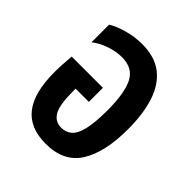

<svg xmlns="http://www.w3.org/2000/svg" viewBox="-162 -669 791 791"><g transform="rotate(45 233.0 -274.0)"><path d="M226 12Q133 12 88 -46Q43 -104 43 -223Q43 -243 44.5 -269Q46 -295 48 -318H230V-236H153V-219Q153 -141 171 -110.5Q189 -80 225 -80Q251 -80 270 -96Q289 -112 299 -152.5Q309 -193 309 -267Q309 -366 284.5 -414.5Q260 -463 196 -463Q162 -463 125 -450Q88 -437 64 -417V-520Q89 -536 131.5 -548Q174 -560 217 -560Q291 -560 336.5 -524.5Q382 -489 403 -424Q424 -359 424 -271Q424 -136 377.5 -62Q331 12 226 12Z"/></g></svg>

Font: Noto Sans Thai ExtCond SemBd
Style: Regular
Weight: 600
Width: 2
Designer: Monotype Design Team
Foundry: Monotype Imaging Inc.
Version: Version 2.002; ttfautohint (v1.8.4.7-5d5b)